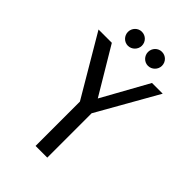

<svg xmlns="http://www.w3.org/2000/svg" viewBox="-259 -999 1102 1102"><g transform="rotate(45 292.0 -447.5)"><path d="M274 -838C274 -870 249 -895 217 -895C186 -895 161 -869 161 -838C161 -807 186 -781 217 -781C248 -781 274 -807 274 -838ZM437 -838C437 -870 412 -895 380 -895C349 -895 324 -869 324 -838C324 -807 349 -781 380 -781C411 -781 437 -807 437 -838ZM140 -728H32L249 -360V0H344V-360L553 -728H466L309 -445Z"/></g></svg>

Font: Rosario
Style: Regular
Weight: 400
Designer: Hector Gatti
Foundry: Omnibus Type
Version: Version 1.100